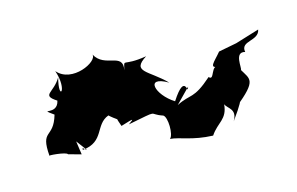

<svg xmlns="http://www.w3.org/2000/svg" viewBox="-49 -543 746 482"><g transform="rotate(-15 324.0 -301.5)"><path d="M426 -299C419 -273 429 -340 385 -272C340 -300 326 -354 383 -321C342 -363 297 -370 344 -400C278 -389 290 -412 282 -380C291 -426 237 -398 215 -439C222 -419 148 -383 114 -423C133 -368 101 -345 117 -406C97 -371 63 -374 100 -350C92 -312 45 -346 84 -318C67 -259 39 -293 45 -221C37 -224 89 -220 91 -213L124 -204L119 -239C161 -183 125 -231 130 -214C188 -220 176 -267 214 -281C214 -281 220 -275 233 -266C244 -265 221 -295 239 -247C283 -261 268 -254 258 -246C346 -263 308 -258 347 -245C358 -239 359 -192 348 -184C374 -182 401 -166 455 -164C474 -193 499 -194 502 -233C507 -220 531 -214 514 -185C569 -261 529 -226 531 -219C596 -271 581 -277 565 -305C569 -308 559 -354 587 -346C581 -377 628 -363 633 -392L571 -373L524 -364C507 -343 485 -328 515 -328C494 -340 495 -294 482 -309C431 -264 428 -281 389 -261Z"/></g></svg>

Font: Asimov Aggro
Style: Medium
Weight: 500
Designer: Google
Version: Version 2.000980; 2014